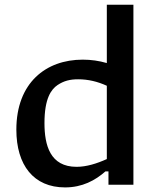

<svg xmlns="http://www.w3.org/2000/svg" viewBox="-20 -785 660 816"><path d="M49.5 -234C49.5 -83 123 11.5 256.5 11.5C329.5 11.5 384.5 -18 428 -56.5H441V0H547V-765H434V-517C401.5 -526.5 367.5 -531.5 331.5 -531.5C175 -531.5 49.5 -433 49.5 -234ZM169 -262C169 -367.5 198 -405.5 224.5 -423.5C251.5 -441.5 277.5 -448 312 -448C354.5 -448 394.5 -438.5 434 -420.5V-109C391 -89.5 347 -76 305.5 -76C193 -76 169 -167.5 169 -262Z"/></svg>

Font: Monaspace Argon Medium
Style: Regular
Weight: 500
Designer: Riley Cran & the Lettermatic Team
Foundry: Lettermatic
Version: Version 1.000 (Monaspace Argon)